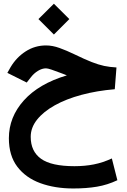

<svg xmlns="http://www.w3.org/2000/svg" viewBox="-20 -706 698 1056"><path d="M191.4 -601.1 276.4 -685.5 361.3 -601.1 276.4 -516.1ZM347.7 -291.5Q340.3 -294.4 333.7 -297.1Q327.1 -299.8 316.4 -303.7Q283.7 -316.4 262.9 -323.2Q242.2 -330.1 232.9 -330.1Q211.4 -330.1 189 -316.4Q166.5 -302.7 150.4 -281.7L127 -252L20.5 -305.2L38.1 -336.4Q70.3 -390.6 121.1 -423.3Q171.9 -456.1 233.4 -456.1Q268.6 -456.1 307.4 -442.1Q346.2 -428.2 389.6 -407.2Q445.8 -379.9 483.6 -365Q521.5 -350.1 552.7 -343.5Q584 -336.9 620.6 -335L611.3 -215.3Q512.7 -207 428.2 -184.3Q343.8 -161.6 281.2 -126.7Q218.8 -91.8 183.8 -47.9Q148.9 -3.9 148.9 46.4Q148.9 126.5 205.6 167.2Q262.2 208 389.6 208Q447.3 208 496.3 198.2Q545.4 188.5 595.2 165.5L625.5 285.2Q571.3 311 513.2 320.8Q455.1 330.6 382.8 330.6Q281.7 330.6 201.7 301.3Q121.6 272 75.2 210.9Q28.8 149.9 28.8 54.2Q28.8 -62 111.3 -153.8Q193.8 -245.6 347.7 -291.5Z"/></svg>

Font: Vazir FD-UI
Style: Bold-FD-UI
Weight: 700
Designer: Saber Rastikerdar
Foundry: Saber Rastikerdar
Version: Version 30.0.0